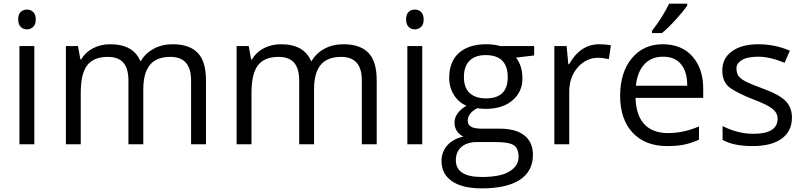

<svg xmlns="http://www.w3.org/2000/svg" viewBox="-20 -786 4380 1046"><path d="M92.8 -639.6Q79.1 -653.3 79.1 -680.7Q79.1 -708 92.8 -720.9Q106.4 -733.9 126.5 -733.9Q146.5 -733.9 160.6 -720.7Q174.8 -707.5 174.8 -680.2Q174.8 -652.8 160.6 -639.4Q146.5 -626 126.5 -626Q106.4 -626 92.8 -639.6ZM167 0H85.9V-535.2H167Z M1021 -348.1Q1021 -476.1 908.7 -476.1Q833 -476.1 796.9 -432.6Q760.7 -389.2 760.7 -298.8V0H679.7V-348.1Q679.7 -412.1 652.3 -444.1Q625 -476.1 566.9 -476.1Q490.7 -476.1 455.3 -430.4Q419.9 -384.8 419.9 -280.8V0H338.9V-535.2H404.8L418 -461.9H421.9Q444.8 -501 486.6 -522.9Q528.3 -544.9 580.1 -544.9Q705.6 -544.9 744.1 -454.1H748Q772 -496.1 817.4 -520.5Q862.8 -544.9 920.9 -544.9Q1011.7 -544.9 1056.9 -498.3Q1102.1 -451.7 1102.1 -349.1V0H1021Z M1951.2 -348.1Q1951.2 -476.1 1838.9 -476.1Q1763.2 -476.1 1727.1 -432.6Q1690.9 -389.2 1690.9 -298.8V0H1609.9V-348.1Q1609.9 -412.1 1582.5 -444.1Q1555.2 -476.1 1497.1 -476.1Q1420.9 -476.1 1385.5 -430.4Q1350.1 -384.8 1350.1 -280.8V0H1269V-535.2H1335L1348.1 -461.9H1352.1Q1375 -501 1416.7 -522.9Q1458.5 -544.9 1510.3 -544.9Q1635.7 -544.9 1674.3 -454.1H1678.2Q1702.1 -496.1 1747.6 -520.5Q1793 -544.9 1851.1 -544.9Q1941.9 -544.9 1987.1 -498.3Q2032.2 -451.7 2032.2 -349.1V0H1951.2Z M2206.1 -639.6Q2192.4 -653.3 2192.4 -680.7Q2192.4 -708 2206.1 -720.9Q2219.7 -733.9 2239.7 -733.9Q2259.8 -733.9 2273.9 -720.7Q2288.1 -707.5 2288.1 -680.2Q2288.1 -652.8 2273.9 -639.4Q2259.8 -626 2239.7 -626Q2219.7 -626 2206.1 -639.6ZM2280.3 0H2199.2V-535.2H2280.3Z M2627.4 -250Q2746.1 -250 2746.1 -365.2Q2746.1 -485.8 2626 -485.8Q2568.8 -485.8 2538.1 -455.3Q2507.3 -424.8 2507.3 -366.2Q2507.3 -307.6 2539.1 -278.8Q2570.8 -250 2627.4 -250ZM2463.4 86.9Q2463.4 178.2 2605 178.2Q2707 178.2 2756.1 147.7Q2805.2 117.2 2805.2 69.3Q2805.2 21.5 2778.3 4.6Q2751.5 -12.2 2677.2 -12.2H2580.1Q2524.9 -12.2 2494.1 14.2Q2463.4 40.5 2463.4 86.9ZM2625 -192.9Q2601.1 -192.9 2580.1 -196.8Q2528.3 -169.4 2528.3 -127.9Q2528.3 -106 2546.4 -95.5Q2564.5 -85 2608.4 -85H2703.1Q2790 -85 2836.7 -48.3Q2883.3 -11.7 2883.3 58.1Q2883.3 147 2812 193.6Q2740.7 240.2 2604 240.2Q2499 240.2 2442.1 201.2Q2385.3 162.1 2385.3 90.8Q2385.3 42 2416.5 6.3Q2447.8 -29.3 2504.4 -42Q2483.9 -51.3 2470 -71Q2456.1 -90.8 2456.1 -118.2Q2456.1 -170.9 2521 -210Q2479.5 -227.1 2453.4 -268.1Q2427.2 -309.1 2427.2 -361.8Q2427.2 -449.7 2480 -497.3Q2532.7 -544.9 2629.4 -544.9Q2671.4 -544.9 2705.1 -535.2H2890.1V-483.9L2791 -472.2Q2826.2 -428.2 2826.2 -357.4Q2826.2 -286.6 2772.5 -239.7Q2718.8 -192.9 2625 -192.9Z M3244.1 -544.9Q3279.8 -544.9 3308.1 -539.1L3296.9 -463.9Q3263.7 -471.2 3238.3 -471.2Q3173.3 -471.2 3127.2 -418.5Q3081.1 -365.7 3081.1 -287.1V0H3000V-535.2H3066.9L3076.2 -436H3080.1Q3142.1 -544.9 3244.1 -544.9Z M3591.8 -477.1Q3527.8 -477.1 3489.7 -435.1Q3451.7 -393.1 3444.3 -318.8H3724.1Q3724.1 -395.5 3689.9 -436.5Q3655.8 -477.5 3591.8 -477.1ZM3614.3 9.8Q3495.6 9.8 3427.2 -62.5Q3358.9 -134.8 3358.4 -263.7Q3358.9 -392.6 3422.4 -468.8Q3485.8 -544.9 3589.8 -544.9Q3693.8 -544.9 3752.4 -478.5Q3811 -412.1 3811 -304.2V-252.9H3442.4Q3444.8 -158.7 3489.7 -109.9Q3534.7 -61 3619.6 -61Q3703.6 -61 3788.1 -97.2V-24.9Q3744.6 -5.9 3706.5 2Q3668.5 9.8 3614.3 9.8ZM3724.1 -766.1V-755.9Q3702.6 -724.1 3660.2 -677.7Q3617.7 -631.3 3586.4 -606H3532.2V-618.2Q3588.4 -690.4 3625.5 -766.1Z M4216.3 -139.2Q4216.3 -170.4 4189.2 -192.6Q4162.1 -214.8 4085.4 -244.1Q4008.8 -273.4 3961.9 -304.2Q3915 -335 3915 -401.9Q3915 -469.2 3968.3 -507.1Q4021.5 -544.9 4111.3 -544.9Q4201.2 -544.9 4283.2 -509.8L4254.4 -443.8Q4173.8 -477.1 4112.3 -477.1Q4050.8 -477.1 4021.5 -458.7Q3992.2 -440.4 3992.2 -414.1Q3992.2 -387.7 4003.2 -372.6Q4014.2 -357.4 4038.8 -343.8Q4063.5 -330.1 4145.5 -299.8Q4227.5 -269.5 4261 -234.4Q4294.4 -199.2 4294.4 -146Q4294.4 -71.3 4238.8 -30.8Q4183.1 9.8 4079.6 9.8Q3976.1 9.8 3916.5 -23.9V-99.1Q3999.5 -57.1 4084.5 -57.1Q4216.3 -57.1 4216.3 -139.2Z"/></svg>

Font: OpenSans
Style: Regular
Weight: 400
Foundry: Ascender Corporation
Version: Version 1.10